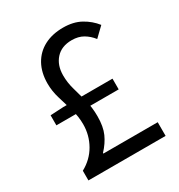

<svg xmlns="http://www.w3.org/2000/svg" viewBox="-172 -843 898 961"><g transform="rotate(-30 277.5 -363.0)"><path d="M60 0V-56Q117 -87 147.5 -140.5Q178 -194 178 -257Q178 -302 165 -346Q152 -390 138.5 -434Q125 -478 125 -522Q125 -585 150.5 -631Q176 -677 222.5 -701.5Q269 -726 332 -726Q391 -726 433.5 -702.5Q476 -679 505 -642L452 -591Q431 -618 403.5 -634Q376 -650 338 -650Q279 -650 246 -613.5Q213 -577 213 -518Q213 -476 225 -435Q237 -394 248.5 -350.5Q260 -307 260 -256Q260 -196 242.5 -157Q225 -118 192 -83V-79H506V0ZM59 -319V-377L134 -381H419V-319Z"/></g></svg>

Font: Noto Sans HK Thin
Style: Regular
Weight: 400
Version: Version 2.004-H2;hotconv 1.0.118;makeotfexe 2.5.65603